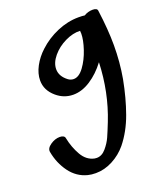

<svg xmlns="http://www.w3.org/2000/svg" viewBox="-148 -898 866 1014"><g transform="rotate(-20 285.0 -391.5)"><path d="M535 -586Q535 -491 519 -401Q500 -301 470 -217.5Q440 -134 390 -72Q357 -32 310.5 -7.5Q264 17 215 17Q190 17 171 12Q112 -3 74.5 -54Q37 -105 25 -171Q21 -192 47 -210Q73 -228 100 -228Q112 -228 120 -223.5Q128 -219 129 -210Q140 -156 165.5 -111.5Q191 -67 235 -58Q239 -57 247 -57Q276 -57 299 -84Q322 -111 334.5 -139Q347 -167 366 -215Q424 -362 430 -528Q391 -476 342.5 -444.5Q294 -413 245 -413Q193 -413 152 -448Q105 -488 105 -543Q105 -582 126.5 -622Q148 -662 183 -694Q229 -737 289 -762.5Q349 -788 409 -788Q432 -788 444 -786Q467 -800 493 -800Q519 -800 520 -784Q535 -674 535 -586ZM275 -490Q305 -490 332.5 -527.5Q360 -565 377 -616Q394 -667 394 -702Q394 -713 393 -718Q353 -720 308.5 -698.5Q264 -677 234.5 -641.5Q205 -606 205 -570Q205 -530 245 -500Q259 -490 275 -490Z"/></g></svg>

Font: Sedgwick Ave
Style: Regular
Weight: 400
Designer: Kevin Burke, Pedro Vergani
Foundry: Google, Inc.
Version: Version 1.000